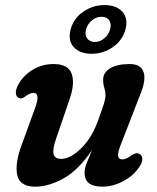

<svg xmlns="http://www.w3.org/2000/svg" viewBox="-20 -708 606 739"><path d="M514.5 -116.5Q526 -113 527.5 -98.5Q529 -84 517.5 -67.5Q495 -32.5 455 -11Q415 10.5 373.5 10.5Q305.5 10.5 305.5 -43Q305.5 -60 313.8 -80.8Q322 -101.5 334 -130Q281.5 -52.5 224 -21Q166.5 10.5 116 10.5Q55.5 10.5 46.2 -34.8Q37 -80 63.5 -150.5L115 -292Q136.5 -350.5 109 -350.5Q95 -350.5 76 -336Q61.5 -325 52.5 -331Q43 -334.5 41.2 -348Q39.5 -361.5 50 -381.5Q69 -417 105.5 -439.2Q142 -461.5 185.5 -461.5Q242.5 -461.5 255.8 -424.2Q269 -387 248 -326.5L195.5 -173Q182 -134 186.2 -115.2Q190.5 -96.5 215.5 -96.5Q251 -96.5 293.5 -138.2Q336 -180 361 -254Q375.5 -294 380.8 -311.5Q386 -329 386 -342Q386 -356 381.5 -369.8Q377 -383.5 377 -401Q377 -429 404 -445.2Q431 -461.5 479.5 -461.5Q522.5 -461.5 532.8 -430Q543 -398.5 518.5 -341L448.5 -160.5Q433 -123.5 434.5 -109Q436 -94.5 451.5 -94.5Q465.5 -94.5 487.5 -111Q504.5 -122 514.5 -116.5ZM332.5 -501Q288 -501 264.2 -526.2Q240.5 -551.5 252 -595Q263.5 -638 300.8 -663.2Q338 -688.5 382.5 -688.5Q427.5 -688.5 450.8 -663Q474 -637.5 463 -595Q451.5 -552.5 414.5 -526.8Q377.5 -501 332.5 -501ZM370.5 -643.5Q350.5 -643.5 333.8 -629.8Q317 -616 311.5 -595Q305.5 -574.5 315.2 -560.5Q325 -546.5 345 -546.5Q365 -546.5 381.5 -560.5Q398 -574.5 404 -595Q409.5 -616 400.2 -629.8Q391 -643.5 370.5 -643.5Z"/></svg>

Font: Fraunces 72pt SuperSoft SemiBold
Style: Italic
Weight: 600
Italic angle: -16°
Version: Version 1.000;[b76b70a41]